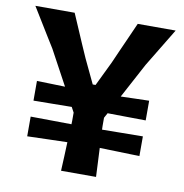

<svg xmlns="http://www.w3.org/2000/svg" viewBox="-78 -761 800 835"><g transform="rotate(10 322.0 -343.5)"><path d="M75 -122V-209Q123.5 -208.5 172 -208Q220.5 -207.5 255.5 -207Q256 -215.5 256 -224V-258.5L243.5 -281.5Q209 -281 164.2 -280.5Q119.5 -280 75 -279.5V-366.5Q106.5 -365.5 138.5 -364.8Q170.5 -364 199.5 -363L116.5 -516.5Q101 -541 87 -564Q73 -587 55.2 -615.8Q37.5 -644.5 11.5 -687H185Q203.5 -644.5 216.2 -614.5Q229 -584.5 240.5 -558Q252 -531.5 266 -500L316.5 -393.5H329L381 -501Q395 -533.5 407 -560Q419 -586.5 432 -616Q445 -645.5 463.5 -687H631Q606 -645.5 579.5 -602Q553 -558.5 528 -517L445.5 -363Q474.5 -364 506.8 -364.8Q539 -365.5 570.5 -366.5V-279.5Q526 -280 481 -280.5Q436 -281 402 -281.5L390 -259.5V-224L390.5 -207Q425 -207.5 473.5 -208Q522 -208.5 570.5 -209V-122Q523.5 -123.5 476.2 -124.8Q429 -126 394.5 -127Q396 -95 397.5 -64Q399 -33 400.5 0H246Q247.5 -33 249 -64Q250.5 -95 251.5 -127Q217 -126 169.5 -124.8Q122 -123.5 75 -122Z"/></g></svg>

Font: Commissioner Loud SemiBold
Style: Regular
Weight: 600
Designer: Kostas Bartsokas
Foundry: Kostas Bartsokas
Version: Version 1.000; ttfautohint (v1.8.3)